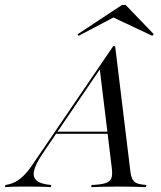

<svg xmlns="http://www.w3.org/2000/svg" viewBox="-79 -772 664 792"><path d="M-58.9 0 -56.5 -8.9Q-33.9 -12.1 -14.9 -22.2Q4 -32.3 22.6 -51.6Q41.1 -71 62.1 -103.2L387.9 -581.5H396L458.9 -64.5Q461.3 -44.4 467.7 -32.3Q474.2 -20.2 487.9 -15.3Q501.6 -10.5 525 -8.9L522.6 0Q504.8 -0.8 475.8 -1.6Q446.8 -2.4 413.7 -2.4Q375 -2.4 344.8 -1.6Q314.5 -0.8 296.8 0L299.2 -8.9Q337.1 -10.5 356 -16.5Q375 -22.6 380.2 -36.3Q385.5 -50 382.3 -77.4L332.3 -488.7L343.5 -501.6L94.4 -134.7Q66.9 -93.5 61.3 -66.9Q55.6 -40.3 73.4 -26.2Q91.1 -12.1 132.3 -8.9L130.6 0Q108.1 -1.6 80.6 -2Q53.2 -2.4 25 -2.4Q4 -2.4 -17.3 -2Q-38.7 -1.6 -58.9 0ZM149.2 -220.2 154.8 -229H402.4L403.2 -220.2ZM245.2 -624.2 241.1 -630.6 424.2 -751.6H439.5L554.8 -631.5L549.2 -624.2L378.2 -704.8H398.4Z"/></svg>

Font: Playfair 144pt Light
Style: Italic
Weight: 300
Italic angle: -15.6°
Designer: Claus Eggers Sørensen
Foundry: Claus Eggers Sørensen
Version: Version 2.001;gftools[0.9.30]